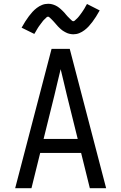

<svg xmlns="http://www.w3.org/2000/svg" viewBox="-20 -993 640 1013"><path d="M60 0 188 -490 252 -735H348L412 -490L540 0H454L408 -186H192L146 0ZM390 -260 333 -490Q325 -525 316.5 -559.5Q308 -594 300 -628Q292 -594 283.5 -559.5Q275 -525 267 -490L210 -260ZM366 -812Q361 -812 355.5 -813Q350 -814 345 -815Q340 -816 335.5 -818Q331 -820 326 -822.5Q321 -825 317 -827.5Q313 -830 308.5 -833Q304 -836 300 -840Q296 -844 292 -847.5Q288 -851 284.5 -855Q281 -859 278 -862.5Q275 -866 271.5 -870Q268 -874 264 -878.5Q260 -883 256 -887Q252 -891 249 -894Q246 -897 241.5 -901Q237 -905 234 -905Q229 -905 226 -902Q223 -899 219 -895Q215 -891 212 -888.5Q209 -886 207 -883Q205 -880 202.5 -877Q200 -874 197.5 -870.5Q195 -867 192 -863Q189 -859 186 -855Q183 -851 180 -846Q177 -841 174 -836Q171 -831 168 -825.5Q165 -820 161 -814L94 -847Q104 -865 113.5 -880Q123 -895 132.5 -907.5Q142 -920 151.5 -930.5Q161 -941 174 -951Q187 -961 202 -967Q217 -973 234 -973Q239 -973 244.5 -972.5Q250 -972 255 -970.5Q260 -969 264.5 -967.5Q269 -966 274 -963.5Q279 -961 283 -958.5Q287 -956 291.5 -952.5Q296 -949 300 -945.5Q304 -942 308 -938Q312 -934 315.5 -930.5Q319 -927 322 -923.5Q325 -920 328.5 -915.5Q332 -911 336 -907Q340 -903 344 -899Q348 -895 351 -892Q354 -889 358.5 -885Q363 -881 366 -881Q371 -881 374 -884Q377 -887 381 -890.5Q385 -894 388 -897Q391 -900 393 -902.5Q395 -905 397.5 -908Q400 -911 402.5 -914.5Q405 -918 408 -922Q411 -926 414 -930.5Q417 -935 420 -939.5Q423 -944 426 -949Q429 -954 432 -960Q435 -966 439 -972L506 -938Q496 -920 486.5 -905Q477 -890 467.5 -877.5Q458 -865 448.5 -854.5Q439 -844 426 -834Q413 -824 398 -818Q383 -812 366 -812Z"/></svg>

Font: Iosevka SS04 Extended
Style: Regular
Weight: 400
Width: 7
Monospace: yes
Designer: Belleve Invis
Foundry: Belleve Invis
Version: Version 19.0.0; ttfautohint (v1.8.4)